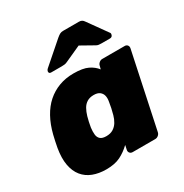

<svg xmlns="http://www.w3.org/2000/svg" viewBox="-176 -895 995 1041"><g transform="rotate(-30 321.5 -374.0)"><path d="M192 10Q146 10 109.5 -4Q73 -18 49.5 -47Q26 -76 18 -120Q10 -164 20 -223Q24 -245 27.5 -261Q31 -277 36 -298Q50 -354 74 -397.5Q98 -441 131 -470Q164 -499 205.5 -514.5Q247 -530 296 -530Q355 -530 386.5 -514.5Q418 -499 436 -475L441 -494Q443 -505 452 -512.5Q461 -520 471 -520H612Q623 -520 629 -512.5Q635 -505 633 -494L534 -26Q532 -15 523 -7.5Q514 0 503 0H362Q351 0 344.5 -7.5Q338 -15 340 -26L346 -54Q316 -25 281 -7.5Q246 10 192 10ZM282 -146Q308 -146 325.5 -157Q343 -168 354 -186Q365 -204 371 -226Q377 -248 380.5 -264.5Q384 -281 387 -301Q391 -322 387 -338Q383 -354 370 -364Q357 -374 333 -374Q308 -374 291 -363.5Q274 -353 263.5 -334.5Q253 -316 246 -292Q242 -277 238 -260Q234 -243 232 -228Q229 -204 231 -185.5Q233 -167 245 -156.5Q257 -146 282 -146ZM195 -595Q180 -595 182 -610Q184 -618 190 -623L323 -739Q336 -750 344.5 -754Q353 -758 363 -758H463Q473 -758 480.5 -754Q488 -750 495 -739L578 -623Q583 -618 581 -610Q578 -595 563 -595H512Q502 -595 493.5 -596Q485 -597 477 -602L397 -647L298 -602Q288 -597 279 -596Q270 -595 261 -595Z"/></g></svg>

Font: Rubik Light ExtraBold
Style: Italic
Weight: 800
Italic angle: -12°
Version: Version 2.104